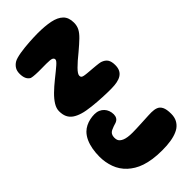

<svg xmlns="http://www.w3.org/2000/svg" viewBox="-47 -1070 1563 1563"><g transform="rotate(45 735.0 -288.5)"><path d="M167.5 24Q134.6 24 113.1 10.8Q91.6 -2.4 76.8 -25.6Q69.2 -37.8 63.4 -58.4Q57.6 -79.1 53.2 -105.1Q48.9 -131.1 45.9 -159.6Q43 -188 41.1 -216.3Q39.2 -244.6 38.4 -269.5Q37.5 -294.4 37.5 -312.8Q37.5 -397.2 49.9 -458Q62.4 -518.8 94.3 -551.4Q126.2 -584 185.2 -584Q221.5 -584 249.6 -569.3Q277.6 -554.6 308 -523.1Q338.4 -491.6 380.8 -441.2Q429.4 -380.5 465.6 -344.6Q501.9 -308.6 521.1 -308.6Q529.5 -308.6 535 -311.2Q540.5 -313.8 544.1 -321.6Q547.6 -329.4 549.9 -344.4Q551 -351.4 552.4 -364.6Q553.8 -377.8 555 -394.3Q556.2 -410.9 557.8 -428.6Q559.2 -446.4 560.9 -462.9Q562.5 -479.5 564.4 -492.4Q566.4 -505.2 568.2 -512.1Q580.2 -547.6 603.4 -562.6Q626.6 -577.5 667.2 -577.5Q699.2 -577.5 720.8 -566.9Q742.4 -556.4 755.7 -535.9Q769 -515.5 774.9 -485.9Q780.8 -456.4 781 -418.1Q781.2 -399.5 780.7 -374.3Q780.1 -349.1 778.8 -320.4Q777.5 -291.6 775.2 -261.6Q772.9 -231.6 769.6 -202.9Q766.4 -174.2 761.9 -149.1Q757.5 -123.9 751.5 -104.8Q739.5 -64.8 721.2 -38.8Q702.9 -12.9 675.7 -0.2Q648.5 12.4 609.5 12.4Q577.4 12.4 543.4 -8.5Q509.4 -29.4 474.2 -65.5Q439 -101.6 402.5 -147.1Q378.5 -177 360.4 -199.3Q342.2 -221.6 329.3 -236.2Q316.4 -250.9 306.9 -258.1Q297.5 -265.2 290.9 -265.2Q276 -265.2 269.4 -250.4Q262.8 -235.5 262.8 -190.4Q262.8 -176.1 262.9 -160.2Q263 -144.4 263.2 -128Q263.4 -111.6 263.2 -95.8Q263 -80 262.1 -65.5Q261.1 -51 259.8 -38.6Q258.4 -26.2 255.8 -17Q244.1 4.4 221.7 14.2Q199.2 24 167.5 24ZM1105.5 41.6Q1060.2 41.6 1018.9 34.4Q977.6 27.1 943.3 11.7Q909 -3.8 884.4 -28Q865.5 -47.2 853.5 -71.4Q841.5 -95.5 835.9 -121.9Q830.2 -148.2 830.2 -174.2Q830.2 -200.5 839.1 -221.1Q848 -241.6 863.5 -256.1Q879 -270.5 899.2 -277.9Q919.5 -285.4 942.4 -285.4Q962.8 -285.4 978 -276.4Q993.2 -267.5 1001.1 -247.5Q1006.5 -230.1 1011.6 -214.9Q1016.8 -199.8 1023.2 -186.8Q1031.8 -169.5 1045.7 -161.5Q1059.6 -153.5 1078.5 -153.5Q1096.9 -153.5 1107.8 -157.6Q1118.6 -161.8 1127 -170.9Q1136.4 -181.2 1142.9 -196.8Q1149.4 -212.4 1152.8 -234.9Q1156.2 -257.5 1156.2 -287.9Q1156.2 -306.9 1155.3 -331Q1154.4 -355.1 1153.1 -380.9Q1151.9 -406.8 1150.6 -431.7Q1149.2 -456.6 1148.3 -477.7Q1147.4 -498.8 1147.4 -513Q1147.4 -544.4 1156.3 -568.2Q1165.2 -592.1 1191.6 -605.6Q1217.9 -619 1270.1 -619Q1309 -619 1337.6 -604Q1366.2 -589 1385.4 -561.6Q1393.9 -548.8 1400.9 -532.8Q1407.9 -516.9 1413.2 -497.8Q1418.6 -478.6 1422.1 -456.6Q1425.6 -434.6 1427.4 -409.8Q1429.1 -385 1429.1 -357.5Q1429.1 -297.9 1422.1 -250.8Q1415.1 -203.8 1402.5 -166.6Q1389.9 -129.5 1372.5 -101.1Q1355.1 -72.6 1334.8 -50.4Q1289.9 -1.9 1229.5 19.9Q1169.1 41.6 1105.5 41.6Z"/></g></svg>

Font: Gluten Thin
Style: Regular
Weight: 100
Designer: Tyler Finck
Foundry: Etcetera Type Company
Version: Version 1.300